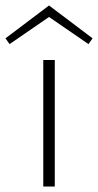

<svg xmlns="http://www.w3.org/2000/svg" viewBox="-55 -681 358 701"><path d="M124 -661 283 -541 268 -520 124 -619 -20 -520 -35 -541ZM103 0V-462H145V0Z"/></svg>

Font: EauTestSC Light
Style: Regular
Weight: 300
Designer: Christian Thalmann (Catharsis Fonts)
Version: Version 0.001;PS 000.001;hotconv 1.0.88;makeotf.lib2.5.64775